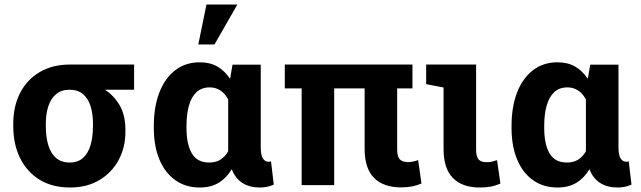

<svg xmlns="http://www.w3.org/2000/svg" viewBox="-20 -811 2806 841"><path d="M286.6 10.3Q209 10.3 153.3 -23.9Q97.7 -58.1 67.9 -118.7Q38.1 -179.2 38.1 -258.8V-269Q38.1 -345.2 67.9 -403.6Q97.7 -461.9 153.6 -495.1Q209.5 -528.3 287.1 -528.3H567.4V-418H439.5Q479 -392.6 504.2 -349.6Q529.3 -306.6 529.3 -243.2V-232.9Q529.3 -165.5 499.8 -110.4Q470.2 -55.2 415.8 -22.5Q361.3 10.3 286.6 10.3ZM285.2 -99.1Q320.8 -99.1 343.3 -118.9Q365.7 -138.7 376.5 -174.8Q387.2 -210.9 387.2 -258.8V-269Q387.2 -313 376.5 -346.7Q365.7 -380.4 343 -399.2Q320.3 -418 284.7 -418Q249 -418 226.1 -398.9Q203.1 -379.9 191.9 -346.2Q180.7 -312.5 180.7 -269V-258.8Q180.7 -210.4 191.7 -174.6Q202.6 -138.7 225.8 -118.9Q249 -99.1 285.2 -99.1Z M855 10.3Q792.5 10.3 747.3 -22.2Q702.1 -54.7 678 -113Q653.8 -171.4 653.8 -249.5V-259.8Q653.8 -343.3 678 -405.8Q702.1 -468.3 747.3 -503.2Q792.5 -538.1 855 -538.1Q900.4 -538.1 932.6 -519.3Q964.8 -500.5 987.8 -465.8L998.5 -527.8H1122.1V-168.5Q1122.1 -131.8 1131.3 -117.2Q1140.6 -102.5 1156.7 -102.5Q1159.7 -102.5 1162.6 -103Q1165.5 -103.5 1167 -104.5L1179.2 -2.4Q1163.1 4.9 1148.2 7.6Q1133.3 10.3 1117.2 10.3Q1073.2 10.3 1042 -9.5Q1010.7 -29.3 995.1 -69.8Q971.7 -30.8 937.7 -10.3Q903.8 10.3 855 10.3ZM896.5 -99.1Q925.3 -99.1 945.6 -111.8Q965.8 -124.5 979.5 -148.4V-375.5Q970.2 -392.6 958.3 -404.3Q946.3 -416 931.2 -422.1Q916 -428.2 898.4 -428.2Q862.8 -428.2 840.3 -407Q817.9 -385.7 807.4 -347.9Q796.9 -310.1 796.9 -259.8V-249.5Q796.9 -179.7 820.1 -139.4Q843.3 -99.1 896.5 -99.1ZM848.6 -616.2 884.3 -791H1019.5L919.4 -616.2Z M1737.3 9.8Q1659.2 9.8 1618.2 -32Q1577.1 -73.7 1577.1 -159.2V-423.8H1443.8V0H1301.3V-423.8H1227.5V-528.3H1786.6V-423.8H1719.7V-157.2Q1719.7 -125.5 1731 -113.3Q1742.2 -101.1 1767.1 -101.1Q1778.3 -101.1 1789.1 -103.3Q1799.8 -105.5 1811.5 -109.9L1826.2 -7.3Q1804.7 2 1783 5.9Q1761.2 9.8 1737.3 9.8Z M2081.1 10.3Q2004.4 10.3 1963.6 -31.5Q1922.9 -73.2 1922.9 -158.7V-427.7L1846.7 -442.4V-528.3H2065.4V-156.7Q2065.4 -125 2076.2 -112.8Q2086.9 -100.6 2109.9 -100.6Q2124 -100.6 2132.3 -102.3Q2140.6 -104 2157.2 -109.4L2171.9 -6.8Q2148.9 2.9 2128.4 6.6Q2107.9 10.3 2081.1 10.3Z M2421.9 10.3Q2359.4 10.3 2314.2 -22.2Q2269 -54.7 2244.9 -113Q2220.7 -171.4 2220.7 -249.5V-259.8Q2220.7 -343.3 2244.9 -405.8Q2269 -468.3 2314.2 -503.2Q2359.4 -538.1 2421.9 -538.1Q2467.3 -538.1 2499.5 -519.3Q2531.7 -500.5 2554.7 -465.8L2565.4 -527.8H2689V-168.5Q2689 -131.8 2698.2 -117.2Q2707.5 -102.5 2723.6 -102.5Q2726.6 -102.5 2729.5 -103Q2732.4 -103.5 2733.9 -104.5L2746.1 -2.4Q2730 4.9 2715.1 7.6Q2700.2 10.3 2684.1 10.3Q2640.1 10.3 2608.9 -9.5Q2577.6 -29.3 2562 -69.8Q2538.6 -30.8 2504.6 -10.3Q2470.7 10.3 2421.9 10.3ZM2463.4 -99.1Q2492.2 -99.1 2512.5 -111.8Q2532.7 -124.5 2546.4 -148.4V-375.5Q2537.1 -392.6 2525.1 -404.3Q2513.2 -416 2498 -422.1Q2482.9 -428.2 2465.3 -428.2Q2429.7 -428.2 2407.2 -407Q2384.8 -385.7 2374.3 -347.9Q2363.8 -310.1 2363.8 -259.8V-249.5Q2363.8 -179.7 2387 -139.4Q2410.2 -99.1 2463.4 -99.1Z"/></svg>

Font: Robotiche
Style: Bold
Weight: 700
Designer: Google
Version: Version 2.001